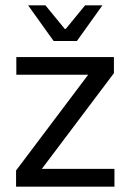

<svg xmlns="http://www.w3.org/2000/svg" viewBox="-20 -703 492 723"><path d="M411 -67V0H40.5V-61L312 -421.5H41.5V-488H409V-427.5L137.5 -67ZM182 -548.5 86.5 -682V-683H151L224 -594H227.5L300.5 -683H365V-682L269.5 -548.5Z"/></svg>

Font: Anek Latin Medium
Style: Regular
Weight: 400
Version: Version 1.003